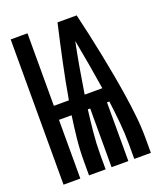

<svg xmlns="http://www.w3.org/2000/svg" viewBox="-136 -824 772 913"><g transform="rotate(-20 250.0 -367.5)"><path d="M27 0V-735H112V-368H188Q204 -460 223.5 -552Q243 -644 264 -735H361Q374 -681 386 -626Q398 -571 409 -516.5Q420 -462 430 -407Q440 -352 448.5 -296.5Q457 -241 463 -185Q469 -129 469 -74V0H385V-74Q385 -130 379.5 -186Q374 -242 367 -297H355V0H270V-297H258Q251 -242 245.5 -186Q240 -130 240 -74V0H156V-74Q156 -130 162 -186Q168 -242 176 -297H112V0ZM357 -368V-369Q347 -433 336 -496.5Q325 -560 313 -623Q300 -560 289 -496.5Q278 -433 268 -369V-368Z"/></g></svg>

Font: Iosevka Curly Heavy
Style: Regular
Weight: 900
Monospace: yes
Designer: Belleve Invis
Foundry: Belleve Invis
Version: Version 22.1.2; ttfautohint (v1.8.4)